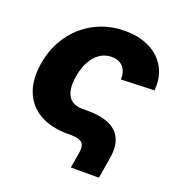

<svg xmlns="http://www.w3.org/2000/svg" viewBox="-123 -637 821 880"><g transform="rotate(20 287.0 -196.5)"><path d="M318.8 140.1 331.5 64.5Q337.9 28.3 322.8 14.2Q307.6 0 269.5 0H252.4Q171.4 0 116.2 -31.2Q61 -62.5 37.6 -121.1Q14.2 -179.7 27.3 -260.7Q41 -341.8 84.2 -403.1Q127.4 -464.4 193.6 -498.8Q259.8 -533.2 340.8 -533.2Q394 -533.2 436.3 -517.8Q478.5 -502.4 507.3 -474.6Q536.1 -446.8 549.3 -408.4Q562.5 -370.1 558.1 -323.2L396.5 -317.4Q397 -336.4 392.6 -351.8Q388.2 -367.2 378.7 -377.9Q369.1 -388.7 355 -394.5Q340.8 -400.4 322.3 -400.4Q290.5 -400.4 265.4 -383.5Q240.2 -366.7 222.9 -335.4Q205.6 -304.2 198.2 -260.7Q190.9 -217.8 197.8 -188.7Q204.6 -159.7 224.6 -145Q244.6 -130.4 276.4 -130.4H307.1Q365.2 -130.4 406 -113Q446.8 -95.7 464.6 -58.6Q482.4 -21.5 472.7 38.1L455.6 140.1Z"/></g></svg>

Font: Inter 28pt ExtraBold
Style: Italic
Weight: 800
Italic angle: -9.3988°
Designer: Rasmus Andersson
Foundry: rsms
Version: Version 4.001;git-66647c0bb